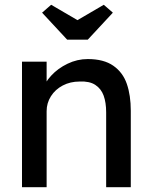

<svg xmlns="http://www.w3.org/2000/svg" viewBox="-20 -783 635 803"><path d="M527 -320V0H424V-313Q424 -354 413.5 -383Q403 -412 378.5 -428Q354 -444 313 -442Q274 -442 242.5 -425.5Q211 -409 193 -380.5Q175 -352 175 -318V0H72V-525H175V-417L157 -405Q166 -436 194 -466.5Q222 -497 262.5 -516.5Q303 -536 347 -536Q414 -536 454 -508Q494 -480 510.5 -432Q527 -384 527 -320ZM414 -763 452 -730 347 -617H261L156 -730L194 -763L319 -690H289Z"/></svg>

Font: Lexend
Style: Regular
Weight: 400
Designer: Thomas Jockin
Foundry: Lexend
Version: Version 1.000